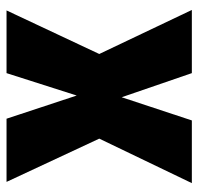

<svg xmlns="http://www.w3.org/2000/svg" viewBox="-30 -606 636 617"><g transform="rotate(-90 288.5 -298.0)"><path d="M8 0 151 -297.5 12 -595.5H215L289.5 -370L361.5 -595.5H563L423 -297.5L564.5 0H361.5L284 -225.5L209.5 0Z"/></g></svg>

Font: Anybody ExtraBold
Style: Regular
Weight: 800
Designer: Tyler Finck
Foundry: Etcetera Type Company
Version: Version 1.010; ttfautohint (v1.8.3) -l 8 -r 50 -G 200 -x 14 